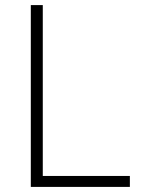

<svg xmlns="http://www.w3.org/2000/svg" viewBox="-20 -734 552 754"><path d="M101 0V-714H148V-43H490V0Z"/></svg>

Font: Noto Kufi Arabic ExtraLight
Style: Regular
Weight: 200
Designer: Monotype Design Team, David Williams, Khaled Hosny
Foundry: Google LLC
Version: Version 2.109; ttfautohint (v1.8.4.7-5d5b)